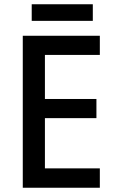

<svg xmlns="http://www.w3.org/2000/svg" viewBox="-20 -882 544 902"><path d="M449 0H87V-714H449V-624H191V-417H433V-327H191V-91H449ZM416 -862V-784H129V-862Z"/></svg>

Font: Noto Sans Sinhala SemiCondensed Medium
Style: Regular
Weight: 500
Width: 4
Designer: Jelle Bosma - Monotype Design Team
Foundry: Monotype Imaging Inc.
Version: Version 2.006; ttfautohint (v1.8.4.7-5d5b)